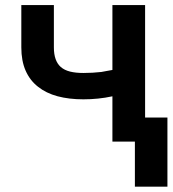

<svg xmlns="http://www.w3.org/2000/svg" viewBox="-20 -548 668 743"><path d="M541.5 0V-528.3H415V-277.3Q403.8 -275.4 393.3 -273.4Q382.8 -271.5 372.1 -269.5Q355 -267.6 337.9 -266.6Q320.8 -265.6 302.7 -265.6Q272.9 -265.6 251.2 -271Q229.5 -276.4 215.3 -288.6Q202.1 -300.3 195.3 -319.1Q188.5 -337.9 188.5 -364.7V-528.3H62.5V-364.7Q62.5 -312.5 79.1 -274.7Q95.7 -236.8 127 -212.4Q158.2 -187.5 202.6 -175.5Q247.1 -163.6 302.7 -163.6Q331.1 -163.6 359.4 -166.5Q387.7 -169.4 415 -175.3V0ZM627.9 174.3V-93.3H502V174.3Z"/></svg>

Font: Roboto Mono SemiBold
Style: Regular
Weight: 600
Monospace: yes
Designer: Google
Version: Version 3.000